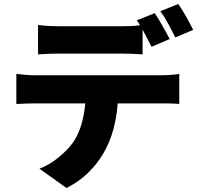

<svg xmlns="http://www.w3.org/2000/svg" viewBox="-20 -859 996 964"><path d="M159 -340Q138 -340 110 -339Q82 -338 62 -337V-488Q85 -485 110.5 -483Q136 -481 159 -481H785Q793 -481 804.5 -481.5Q816 -482 829.5 -482.5Q843 -483 856.5 -484.5Q870 -486 880 -488V-337Q860 -339 833.5 -339.5Q807 -340 785 -340H571Q566 -272 549 -209Q532 -146 500.5 -91.5Q469 -37 423 8Q377 53 314 85L178 -12Q226 -30 272 -67Q318 -104 347 -144Q375 -186 389 -235Q403 -284 408 -340ZM171 -734Q196 -730 227 -728.5Q258 -727 282 -727H585Q609 -727 634 -728Q659 -729 683 -732Q679 -739 675 -745.5Q671 -752 667 -757L757 -793Q766 -780 776.5 -762.5Q787 -745 797 -727Q807 -709 816.5 -692Q826 -675 832 -663L741 -624Q731 -643 719.5 -665.5Q708 -688 696 -710V-586Q670 -588 641 -589Q612 -590 585 -590H282Q257 -590 226 -589Q195 -588 171 -586ZM860 -671Q846 -700 825.5 -738Q805 -776 785 -803L875 -839Q884 -826 895 -808.5Q906 -791 916 -773Q926 -755 935 -738Q944 -721 950 -709Z"/></svg>

Font: Kinto Sans Black
Style: Regular
Weight: 900
Designer: Authors: Ryoko NISHIZUKA  (kana & ideographs); Paul D. Hunt (Latin, Greek & Cyrillic); Wenlong ZHANG  (bopomofo); Sandol
Foundry: Adobe Systems Incorporated, ookami Inc.
Version: Version 0.001